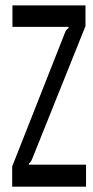

<svg xmlns="http://www.w3.org/2000/svg" viewBox="-20 -696 346 716"><path d="M87.9 -82H300.8V0H25.4V-75.2L222.7 -575.2Q227.5 -586.9 235.4 -590.8V-595.7H26.4V-675.8H298.8V-598.6L99.6 -102.5Q94.7 -89.8 87.9 -86.9Z"/></svg>

Font: Vancouver Drive
Style: Regular
Weight: 400
Designer: Valery Zaveryaev
Foundry: Cyreal (www.cyreal.org)
Version: Version 1.06